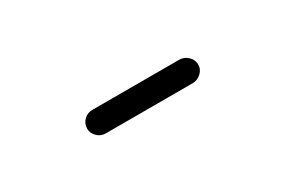

<svg xmlns="http://www.w3.org/2000/svg" viewBox="-1 -742 603 404"><g transform="rotate(-30 300.0 -539.5)"><path d="M404 -511H193Q181 -511 172.5 -519.5Q164 -528 164 -539Q164 -551 172.5 -559.5Q181 -568 193 -568H404Q416 -568 425 -559.5Q434 -551 434 -539Q434 -528 425 -519.5Q416 -511 404 -511Z"/></g></svg>

Font: Hoogli Medium
Style: Regular
Weight: 500
Designer: Anand Singh Naorem
Foundry: Brand New Type
Version: Version 1.00 b007